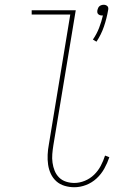

<svg xmlns="http://www.w3.org/2000/svg" viewBox="-20 -778 540 806"><path d="M385 -603 370 -612Q386 -635 396 -661Q406 -687 412 -713Q411 -713 410 -713Q409 -713 408 -713Q403 -713 399 -714.5Q395 -716 392 -719Q389 -722 388.5 -726.5Q388 -731 389 -736Q390 -740 392 -744.5Q394 -749 397.5 -752Q401 -755 406 -756.5Q411 -758 415 -758Q420 -758 424 -756.5Q428 -755 431 -752Q434 -749 434.5 -744.5Q435 -740 434 -736Q428 -701 416.5 -667Q405 -633 385 -603ZM292 8Q271 8 251 2Q231 -4 216.5 -17Q202 -30 193.5 -48Q185 -66 182 -86.5Q179 -107 180 -128.5Q181 -150 185 -171L275 -717H113V-735H298L204 -168Q201 -149 199.5 -131Q198 -113 200.5 -95Q203 -77 209.5 -61Q216 -45 228 -33Q240 -21 257 -15.5Q274 -10 292 -10Q314 -10 336 -19Q358 -28 375 -44.5Q392 -61 403 -82Q414 -103 421 -125L439 -118Q431 -94 418 -70.5Q405 -47 385.5 -29Q366 -11 341.5 -1.5Q317 8 292 8Z"/></svg>

Font: Iosevka Slab Thin
Style: Italic
Weight: 100
Italic angle: -9°
Monospace: yes
Designer: Belleve Invis
Foundry: Belleve Invis
Version: Version 11.1.1; ttfautohint (v1.8.3)